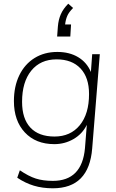

<svg xmlns="http://www.w3.org/2000/svg" viewBox="-20 -792 627 1035"><path d="M518 -500 477 8Q460 223 265 223Q209 223 162.5 209Q116 195 73 166L87 126Q134 158 173 170.5Q212 183 265 183Q422 183 438 7L448 -119Q424 -70 376.5 -42.5Q329 -15 273 -15Q173 -15 114 -78Q55 -141 55 -247Q55 -326 84 -386Q113 -446 166 -479Q219 -512 289 -512Q354 -512 401 -484Q448 -456 470 -404L477 -500ZM460 -285Q460 -374 414 -423Q368 -472 285 -472Q198 -472 148.5 -411Q99 -350 99 -243Q99 -152 144 -104Q189 -56 274 -56Q360 -56 410 -117Q460 -178 460 -285ZM331 -660H363L359 -595H288L292 -649Q295 -686 308 -715.5Q321 -745 348 -772L374 -749Q351 -726 342.5 -706Q334 -686 331 -660Z"/></svg>

Font: Muli ExtraLight
Style: Italic
Weight: 275
Italic angle: -4.541°
Designer: Vernon Adams
Foundry: Vernon Adams
Version: Version 2.001